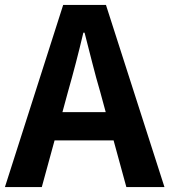

<svg xmlns="http://www.w3.org/2000/svg" viewBox="-24 -761 689 781"><path d="M252 -386C274 -463 296 -547 315 -628H320C341 -548 361 -463 384 -386L406 -305H230ZM-4 0H146L198 -190H438L490 0H645L407 -741H233Z"/></svg>

Font: Source Han Sans JP
Style: Bold
Weight: 700
Designer: Ryoko NISHIZUKA 西塚涼子 (kana, bopomofo & ideographs); Paul D. Hunt (Latin, Greek & Cyrillic); Sandoll Communications 산돌커뮤니
Foundry: Adobe
Version: Version 2.002;hotconv 1.0.116;makeotfexe 2.5.65601